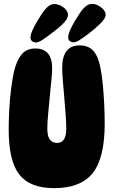

<svg xmlns="http://www.w3.org/2000/svg" viewBox="-20 -966 587 994"><path d="M260 8Q135 8 80 -62.5Q25 -133 25 -294Q25 -346 28 -400.5Q31 -455 37.5 -505.5Q44 -556 52 -594Q65 -650 90.5 -682.5Q116 -715 163 -715Q250 -715 250 -612Q250 -590 246 -550Q242 -510 237.5 -463.5Q233 -417 229 -373.5Q225 -330 225 -300Q225 -260 238.5 -243Q252 -226 276 -226Q323 -226 323 -300Q323 -328 320 -372Q317 -416 312.5 -464Q308 -512 305 -552.5Q302 -593 302 -614Q302 -731 392 -731Q439 -731 464 -702Q489 -673 500 -615Q507 -580 512 -530Q517 -480 519.5 -426.5Q522 -373 522 -325Q522 -148 460 -70Q398 8 260 8ZM362 -747Q349 -747 341 -754Q333 -761 333 -773Q333 -787 342 -808Q351 -829 367 -856Q377 -872 390 -893Q403 -914 420 -930Q437 -946 457 -946Q472 -946 488.5 -937.5Q505 -929 516 -916Q527 -903 527 -889Q527 -868 490 -835Q473 -819 452.5 -802.5Q432 -786 414 -773.5Q396 -761 386 -755Q377 -750 372 -748.5Q367 -747 362 -747ZM165 -746Q155 -746 146.5 -752.5Q138 -759 138 -772Q138 -786 147 -807Q156 -828 172 -855Q182 -871 195 -892Q208 -913 225 -929Q242 -945 262 -945Q277 -945 293.5 -937Q310 -929 321 -916Q332 -903 332 -889Q332 -866 297 -834Q279 -818 258 -802Q237 -786 220.5 -774Q204 -762 196 -757Q189 -753 181 -749.5Q173 -746 165 -746Z"/></svg>

Font: DynaPuff Condensed
Style: Bold
Weight: 700
Width: 3
Designer: Toshi Omagari, Jennifer Daniel
Foundry: Google Fonts
Version: Version 2.000; ttfautohint (v1.8.4.7-5d5b)